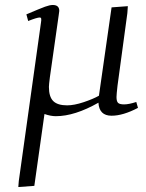

<svg xmlns="http://www.w3.org/2000/svg" viewBox="-20 -464 592 778"><path d="M54.2 293.9 56.2 269 146 -372.1Q147.9 -383.3 147 -388.2Q146 -393.1 141.1 -393.1Q129.9 -393.1 94.2 -378.9L86.9 -405.8Q143.1 -429.7 162.4 -436.8Q181.6 -443.8 193.8 -443.8Q220.2 -443.8 220.2 -419.9Q220.2 -418.9 217.8 -401.9L182.1 -150.9Q178.2 -120.6 178.2 -111.8Q178.2 -71.8 195.8 -54.4Q213.4 -37.1 252 -37.1Q280.3 -37.1 319.1 -50Q357.9 -63 380.9 -76.2L432.1 -434.1L498 -439L496.1 -411.1L456.1 -116.2Q452.1 -80.6 452.1 -70.8Q452.1 -53.2 458.5 -47.1Q464.8 -41 482.9 -41Q502 -41 532.2 -50.8L539.1 -26.9Q478.5 4.9 432.1 4.9Q381.8 4.9 378.9 -47.9Q282.7 6.8 206.1 6.8Q185.5 6.8 160.2 -2L119.1 289.1Z"/></svg>

Font: Dehuti Alt
Style: Italic
Weight: 400
Version: Version 1.2